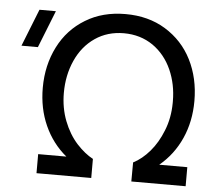

<svg xmlns="http://www.w3.org/2000/svg" viewBox="-52 -791 951 848"><g transform="rotate(5 423.5 -367.0)"><path d="M382.8 0H140.1V-84.5H265.1Q202.6 -136.2 168.7 -211.7Q134.8 -287.1 134.8 -378.4Q134.8 -478.5 176.3 -560.5Q217.3 -641.6 293.9 -688Q369.6 -734.4 471.2 -734.4Q572.8 -734.4 648.4 -688Q725.6 -640.6 766.1 -560.5Q807.1 -479 807.1 -378.4Q807.1 -287.1 773.2 -211.7Q739.3 -136.2 676.8 -84.5H801.3V0H560.5L561 -84.5Q600.1 -104.5 633.8 -143.8Q667.5 -183.1 689 -237.8Q711.9 -294.4 712.4 -361.3V-369.1Q712.4 -443.8 684.1 -507.8Q655.3 -572.3 600.6 -610.8Q544.4 -649.4 471.2 -649.4Q398.9 -649.4 343.8 -611.8Q288.6 -574.2 258.8 -507.8Q229.5 -442.4 229.5 -364.3Q229.5 -297.4 251.7 -240.2Q273.9 -183.1 310.5 -142.6Q346.2 -104 382.8 -84.5ZM163.1 -720.2 97.7 -555.2H24.9L90.3 -720.2Z"/></g></svg>

Font: Vela Sans Med
Style: Regular
Weight: 500
Designer: Principal design: Mikhail Sharanda - project Manrope.
Design modification: Ravid Balaliev
Foundry: Mikhail Sharanda
Version: Version 1.001